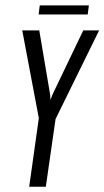

<svg xmlns="http://www.w3.org/2000/svg" viewBox="-20 -706 395 726"><path d="M90.4 0 126.8 -259.2 64.1 -591H128.5L169.6 -348.1L170.9 -328.1L178.3 -348.1L294.8 -591H354.8L190.1 -255.9L153.3 0ZM126 -651.3 130.3 -685.5H316L311.7 -651.3Z"/></svg>

Font: Alumni Sans Thin
Style: Italic
Weight: 100
Italic angle: -8°
Designer: Robert E. Leuschke
Foundry: Robert E. Leuschke
Version: Version 1.016